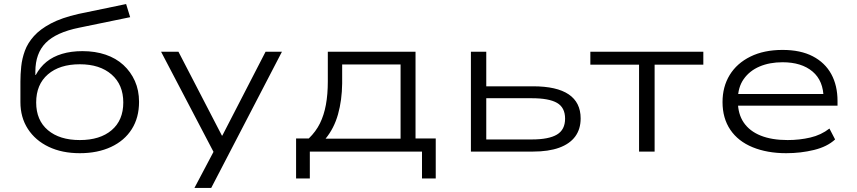

<svg xmlns="http://www.w3.org/2000/svg" viewBox="-20 -750 4239 950"><path d="M375 8Q287 8 221 -23.5Q155 -55 118 -112Q81 -169 81 -245V-346Q81 -382 85 -421Q89 -460 103 -498.5Q117 -537 148 -571.5Q179 -606 232 -634Q285 -662 368 -681L604 -730L624 -665L372 -613Q258 -590 206.5 -538Q155 -486 155 -396V-379H157Q178 -418 210 -444Q242 -470 287 -483.5Q332 -497 388 -497Q451 -497 502.5 -479.5Q554 -462 590.5 -428.5Q627 -395 647.5 -349Q668 -303 668 -246Q668 -168 632 -111Q596 -54 529.5 -23Q463 8 375 8ZM375 -57Q475 -57 532.5 -106Q590 -155 590 -243Q590 -331 532 -381.5Q474 -432 375 -432Q275 -432 217 -382Q159 -332 159 -243Q159 -155 217 -106Q275 -57 375 -57Z M942 180 1054 -32V35L777 -494H863L1078 -79H1080L1294 -494H1375L1025 180Z M1445 133V-65H1508Q1543 -99 1563 -139.5Q1583 -180 1592.5 -231.5Q1602 -283 1602 -347V-494H2036V-65H2136V133H2068V0H1513V133ZM1591 -64H1962V-431H1673V-337Q1672 -254 1652.5 -184.5Q1633 -115 1591 -64Z M2310 0V-494H2386V-323H2617Q2735 -323 2794 -283Q2853 -243 2853 -164Q2853 -111 2826 -74.5Q2799 -38 2746.5 -19Q2694 0 2617 0ZM2386 -60H2611Q2695 -60 2735.5 -84Q2776 -108 2776 -163Q2776 -218 2736 -241Q2696 -264 2611 -264H2386Z M3142 0V-430H2901V-494H3460V-430H3219V0Z M3870 8Q3776 8 3704 -21.5Q3632 -51 3593.5 -108Q3555 -165 3555 -245Q3555 -321 3590.5 -379Q3626 -437 3693 -470Q3760 -503 3852 -503Q3941 -503 4001.5 -471.5Q4062 -440 4093 -383.5Q4124 -327 4124 -250V-227H3608V-285H4081L4055 -262Q4055 -350 4000.5 -396Q3946 -442 3852 -442Q3788 -442 3738.5 -421Q3689 -400 3660 -359Q3631 -318 3631 -258V-248Q3631 -186 3660 -143.5Q3689 -101 3744 -79Q3799 -57 3877 -57Q3936 -57 3989.5 -69.5Q4043 -82 4084 -114L4112 -60Q4073 -24 4007.5 -8Q3942 8 3870 8Z"/></svg>

Font: Nunito Sans 7pt Expanded Light
Style: Regular
Weight: 300
Width: 7
Designer: Vernon Adams
Foundry: Vernon Adams
Version: Version 3.101;gftools[0.9.27]